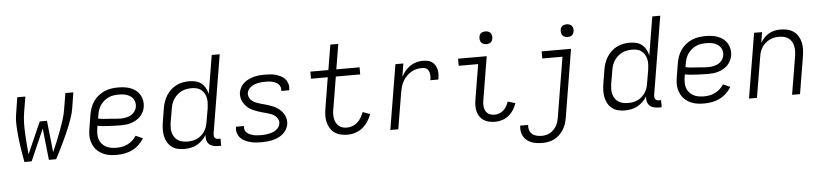

<svg xmlns="http://www.w3.org/2000/svg" viewBox="-50 -1042 6701 1563"><g transform="rotate(-5 3300.0 -261.0)"><path d="M114 0Q108 -32 102.5 -64.5Q97 -97 92 -130Q87 -163 83.5 -196Q80 -229 77.5 -262.5Q75 -296 75 -330Q75 -364 81 -398L102 -530H168L146 -398Q139 -355 138.5 -312Q138 -269 140 -227Q142 -185 145.5 -143Q149 -101 153 -59L267 -318H326L354 -59Q372 -101 389.5 -142.5Q407 -184 422.5 -226.5Q438 -269 452 -311.5Q466 -354 473 -398L495 -530H560L539 -398Q533 -363 521.5 -329Q510 -295 497 -262Q484 -229 469 -196Q454 -163 438.5 -130Q423 -97 406.5 -64.5Q390 -32 373 0H314L286 -258L173 0Z M871 8Q847 8 823 5.5Q799 3 777 -4.5Q755 -12 736 -24Q717 -36 702 -52.5Q687 -69 677.5 -89.5Q668 -110 663 -133Q658 -156 659.5 -180Q661 -204 665 -228L683 -338Q688 -366 697.5 -393Q707 -420 724 -444.5Q741 -469 765 -488Q789 -507 816 -518.5Q843 -530 871 -534Q899 -538 927 -538Q953 -538 979 -534.5Q1005 -531 1028.5 -522Q1052 -513 1071.5 -497.5Q1091 -482 1103.5 -460.5Q1116 -439 1120.5 -413.5Q1125 -388 1121 -362Q1117 -341 1107 -320.5Q1097 -300 1081 -284Q1065 -268 1045.5 -257Q1026 -246 1004.5 -239.5Q983 -233 961.5 -231Q940 -229 919 -229Q896 -229 872.5 -230Q849 -231 825.5 -232Q802 -233 778.5 -235Q755 -237 732 -242L728 -218Q725 -196 725 -173.5Q725 -151 732 -130.5Q739 -110 753 -94Q767 -78 785.5 -68Q804 -58 826 -54Q848 -50 871 -50Q894 -50 917 -54Q940 -58 962 -69Q984 -80 1002.5 -96.5Q1021 -113 1034 -134L1092 -108Q1075 -80 1050 -56.5Q1025 -33 995 -18.5Q965 -4 933.5 2Q902 8 871 8ZM929 -284Q942 -284 956 -286Q970 -288 983.5 -292Q997 -296 1009.5 -303Q1022 -310 1032 -320.5Q1042 -331 1048.5 -344Q1055 -357 1057 -370Q1060 -387 1056.5 -403.5Q1053 -420 1044 -433.5Q1035 -447 1021.5 -456Q1008 -465 993 -470.5Q978 -476 961 -478Q944 -480 927 -480Q906 -480 885 -477Q864 -474 844 -465Q824 -456 806.5 -441.5Q789 -427 776.5 -408.5Q764 -390 757 -369.5Q750 -349 747 -328L742 -300Q765 -295 788 -293Q811 -291 835 -290Q859 -289 882 -286.5Q905 -284 929 -284Z M1419 8Q1390 8 1363 1Q1336 -6 1315 -23Q1294 -40 1281 -64Q1268 -88 1263 -115Q1258 -142 1259 -170.5Q1260 -199 1265 -228L1283 -338Q1287 -364 1296 -390Q1305 -416 1320 -440Q1335 -464 1356 -483.5Q1377 -503 1402 -515.5Q1427 -528 1454 -533Q1481 -538 1507 -538Q1535 -538 1561 -531.5Q1587 -525 1607 -508.5Q1627 -492 1639 -469Q1651 -446 1657 -421L1709 -735H1774L1668 -94Q1667 -85 1668 -76.5Q1669 -68 1674.5 -61.5Q1680 -55 1688 -52.5Q1696 -50 1705 -50H1721V8H1695Q1674 8 1654.5 2.5Q1635 -3 1621.5 -16.5Q1608 -30 1603.5 -50.5Q1599 -71 1602 -91Q1588 -68 1567.5 -48Q1547 -28 1522.5 -15Q1498 -2 1471.5 3Q1445 8 1419 8ZM1452 -50Q1452 -50 1452 -50Q1452 -50 1452 -50Q1472 -50 1491.5 -53.5Q1511 -57 1529.5 -65.5Q1548 -74 1564 -88Q1580 -102 1591.5 -119.5Q1603 -137 1609.5 -156Q1616 -175 1619 -195L1638 -305Q1641 -326 1642 -347.5Q1643 -369 1639 -389Q1635 -409 1625 -427Q1615 -445 1599.5 -457.5Q1584 -470 1563.5 -475Q1543 -480 1522 -480Q1501 -480 1480.5 -476.5Q1460 -473 1440.5 -463.5Q1421 -454 1404.5 -439.5Q1388 -425 1376 -407Q1364 -389 1357 -369Q1350 -349 1347 -328L1328 -218Q1325 -197 1324.5 -175.5Q1324 -154 1329 -134.5Q1334 -115 1345 -98Q1356 -81 1372.5 -70Q1389 -59 1410 -54.5Q1431 -50 1452 -50Z M2051 8Q2027 8 2003.5 6Q1980 4 1958 -2Q1936 -8 1915.5 -18Q1895 -28 1880 -44Q1865 -60 1857.5 -82.5Q1850 -105 1854 -128Q1854 -130 1854.5 -132Q1855 -134 1855 -136H1920Q1920 -135 1919.5 -133.5Q1919 -132 1919 -131Q1917 -116 1922.5 -102.5Q1928 -89 1939 -79.5Q1950 -70 1963.5 -64.5Q1977 -59 1991 -55.5Q2005 -52 2020.5 -51Q2036 -50 2051 -50Q2066 -50 2081.5 -51Q2097 -52 2112.5 -55Q2128 -58 2143 -63Q2158 -68 2171.5 -77Q2185 -86 2195.5 -99.5Q2206 -113 2208 -128Q2212 -148 2203.5 -165.5Q2195 -183 2180.5 -195Q2166 -207 2148 -213.5Q2130 -220 2111.5 -225Q2093 -230 2074.5 -235Q2056 -240 2037.5 -246.5Q2019 -253 2002 -261Q1985 -269 1970 -280Q1955 -291 1943 -305.5Q1931 -320 1922.5 -336.5Q1914 -353 1911 -372.5Q1908 -392 1911 -412Q1915 -434 1926.5 -454Q1938 -474 1956 -489Q1974 -504 1995 -513.5Q2016 -523 2037.5 -528.5Q2059 -534 2081 -536Q2103 -538 2124 -538Q2147 -538 2170 -536Q2193 -534 2215 -528Q2237 -522 2256.5 -511.5Q2276 -501 2290 -485Q2304 -469 2310.5 -447Q2317 -425 2313 -402Q2313 -400 2312.5 -398Q2312 -396 2312 -394H2247Q2247 -395 2247.5 -396.5Q2248 -398 2248 -399Q2250 -413 2245 -426.5Q2240 -440 2230.5 -449.5Q2221 -459 2208 -465Q2195 -471 2181.5 -474.5Q2168 -478 2153.5 -479Q2139 -480 2124 -480Q2110 -480 2095 -479Q2080 -478 2065.5 -475Q2051 -472 2036.5 -466.5Q2022 -461 2009 -452Q1996 -443 1986.5 -430Q1977 -417 1975 -403Q1972 -382 1980 -364.5Q1988 -347 2002.5 -335.5Q2017 -324 2035 -317Q2053 -310 2071.5 -305Q2090 -300 2108.5 -295Q2127 -290 2145.5 -283.5Q2164 -277 2181 -269Q2198 -261 2212.5 -250Q2227 -239 2239.5 -225Q2252 -211 2260.5 -194Q2269 -177 2272 -157.5Q2275 -138 2272 -118Q2268 -96 2255.5 -75.5Q2243 -55 2224.5 -40Q2206 -25 2184 -15.5Q2162 -6 2140 -1Q2118 4 2095.5 6Q2073 8 2051 8Z M2754 8Q2726 8 2698.5 1.5Q2671 -5 2649 -20.5Q2627 -36 2613 -59Q2599 -82 2592.5 -108.5Q2586 -135 2587 -164Q2588 -193 2593 -222L2634 -472H2497V-530H2644L2678 -735H2743L2709 -530H2899V-472H2700L2657 -212Q2653 -193 2652 -174Q2651 -155 2654 -136.5Q2657 -118 2665 -101.5Q2673 -85 2686 -73Q2699 -61 2717 -55.5Q2735 -50 2754 -50Q2777 -50 2800 -58.5Q2823 -67 2841 -83.5Q2859 -100 2871.5 -121.5Q2884 -143 2892 -165L2952 -143Q2940 -112 2921.5 -83.5Q2903 -55 2876.5 -33.5Q2850 -12 2818 -2Q2786 8 2754 8Z M3104 0 3192 -530H3257L3239 -422Q3252 -447 3270.5 -469Q3289 -491 3312 -507Q3335 -523 3362 -530.5Q3389 -538 3416 -538Q3436 -538 3456 -534Q3476 -530 3491.5 -519Q3507 -508 3517 -491Q3527 -474 3531 -455Q3535 -436 3534 -415.5Q3533 -395 3529 -375H3464Q3466 -387 3467 -399Q3468 -411 3466.5 -423Q3465 -435 3461 -446Q3457 -457 3449 -465Q3441 -473 3429.5 -476.5Q3418 -480 3406 -480Q3383 -480 3360 -475Q3337 -470 3316 -457.5Q3295 -445 3277.5 -427Q3260 -409 3248 -388Q3236 -367 3229.5 -344.5Q3223 -322 3219 -299L3169 0Z M3961 8Q3936 8 3912.5 3Q3889 -2 3869.5 -14Q3850 -26 3836.5 -45Q3823 -64 3817 -86.5Q3811 -109 3811 -133.5Q3811 -158 3815 -182L3863 -472H3704V-530H3938L3879 -173Q3875 -150 3876.5 -127.5Q3878 -105 3888.5 -86.5Q3899 -68 3918.5 -59Q3938 -50 3961 -50Q3980 -50 3999.5 -57Q4019 -64 4034 -78Q4049 -92 4059.5 -110Q4070 -128 4076 -147L4137 -129Q4128 -101 4111.5 -75Q4095 -49 4071 -29.5Q4047 -10 4018 -1Q3989 8 3961 8ZM3944 -628Q3932 -628 3920.5 -632.5Q3909 -637 3902 -646Q3895 -655 3893 -667.5Q3891 -680 3893 -693Q3894 -701 3898.5 -709.5Q3903 -718 3910.5 -723Q3918 -728 3927 -730Q3936 -732 3944 -732Q3957 -732 3968.5 -727.5Q3980 -723 3987 -714Q3994 -705 3996 -692.5Q3998 -680 3996 -667Q3994 -659 3989.5 -650.5Q3985 -642 3977.5 -637Q3970 -632 3961.5 -630Q3953 -628 3944 -628Z M4329 213Q4305 213 4282.5 210Q4260 207 4239.5 199Q4219 191 4202 177.5Q4185 164 4174.5 145Q4164 126 4160.5 103.5Q4157 81 4160 58Q4161 58 4161 57.5Q4161 57 4161 57H4225Q4225 57 4225 57Q4225 57 4225 57Q4222 79 4228.5 99Q4235 119 4250 132Q4265 145 4286 150Q4307 155 4329 155Q4346 155 4363.5 151Q4381 147 4397 138Q4413 129 4426 115.5Q4439 102 4448.5 86Q4458 70 4463 53Q4468 36 4471 18L4552 -472H4387V-530H4627L4535 28Q4531 52 4523 76Q4515 100 4501 122Q4487 144 4468 162.5Q4449 181 4425.5 192.5Q4402 204 4377.5 208.5Q4353 213 4329 213ZM4608 -628Q4596 -628 4584.5 -632.5Q4573 -637 4566 -646Q4559 -655 4557 -667.5Q4555 -680 4557 -693Q4558 -701 4562.5 -709.5Q4567 -718 4574.5 -723Q4582 -728 4591 -730Q4600 -732 4608 -732Q4621 -732 4632.5 -727.5Q4644 -723 4651 -714Q4658 -705 4660 -692.5Q4662 -680 4660 -667Q4658 -659 4653.5 -650.5Q4649 -642 4641.5 -637Q4634 -632 4625.5 -630Q4617 -628 4608 -628Z M5019 8Q4990 8 4963 1Q4936 -6 4915 -23Q4894 -40 4881 -64Q4868 -88 4863 -115Q4858 -142 4859 -170.5Q4860 -199 4865 -228L4883 -338Q4887 -364 4896 -390Q4905 -416 4920 -440Q4935 -464 4956 -483.5Q4977 -503 5002 -515.5Q5027 -528 5054 -533Q5081 -538 5107 -538Q5135 -538 5161 -531.5Q5187 -525 5207 -508.5Q5227 -492 5239 -469Q5251 -446 5257 -421L5309 -735H5374L5268 -94Q5267 -85 5268 -76.5Q5269 -68 5274.5 -61.5Q5280 -55 5288 -52.5Q5296 -50 5305 -50H5321V8H5295Q5274 8 5254.5 2.5Q5235 -3 5221.5 -16.5Q5208 -30 5203.5 -50.5Q5199 -71 5202 -91Q5188 -68 5167.5 -48Q5147 -28 5122.5 -15Q5098 -2 5071.5 3Q5045 8 5019 8ZM5052 -50Q5052 -50 5052 -50Q5052 -50 5052 -50Q5072 -50 5091.5 -53.5Q5111 -57 5129.5 -65.5Q5148 -74 5164 -88Q5180 -102 5191.5 -119.5Q5203 -137 5209.5 -156Q5216 -175 5219 -195L5238 -305Q5241 -326 5242 -347.5Q5243 -369 5239 -389Q5235 -409 5225 -427Q5215 -445 5199.5 -457.5Q5184 -470 5163.5 -475Q5143 -480 5122 -480Q5101 -480 5080.5 -476.5Q5060 -473 5040.5 -463.5Q5021 -454 5004.5 -439.5Q4988 -425 4976 -407Q4964 -389 4957 -369Q4950 -349 4947 -328L4928 -218Q4925 -197 4924.5 -175.5Q4924 -154 4929 -134.5Q4934 -115 4945 -98Q4956 -81 4972.5 -70Q4989 -59 5010 -54.5Q5031 -50 5052 -50Z M5671 8Q5647 8 5623 5.5Q5599 3 5577 -4.5Q5555 -12 5536 -24Q5517 -36 5502 -52.5Q5487 -69 5477.5 -89.5Q5468 -110 5463 -133Q5458 -156 5459.5 -180Q5461 -204 5465 -228L5483 -338Q5488 -366 5497.5 -393Q5507 -420 5524 -444.5Q5541 -469 5565 -488Q5589 -507 5616 -518.5Q5643 -530 5671 -534Q5699 -538 5727 -538Q5753 -538 5779 -534.5Q5805 -531 5828.5 -522Q5852 -513 5871.5 -497.5Q5891 -482 5903.5 -460.5Q5916 -439 5920.5 -413.5Q5925 -388 5921 -362Q5917 -341 5907 -320.5Q5897 -300 5881 -284Q5865 -268 5845.5 -257Q5826 -246 5804.5 -239.5Q5783 -233 5761.5 -231Q5740 -229 5719 -229Q5696 -229 5672.5 -230Q5649 -231 5625.5 -232Q5602 -233 5578.5 -235Q5555 -237 5532 -242L5528 -218Q5525 -196 5525 -173.5Q5525 -151 5532 -130.5Q5539 -110 5553 -94Q5567 -78 5585.5 -68Q5604 -58 5626 -54Q5648 -50 5671 -50Q5694 -50 5717 -54Q5740 -58 5762 -69Q5784 -80 5802.5 -96.5Q5821 -113 5834 -134L5892 -108Q5875 -80 5850 -56.5Q5825 -33 5795 -18.5Q5765 -4 5733.5 2Q5702 8 5671 8ZM5729 -284Q5742 -284 5756 -286Q5770 -288 5783.5 -292Q5797 -296 5809.5 -303Q5822 -310 5832 -320.5Q5842 -331 5848.5 -344Q5855 -357 5857 -370Q5860 -387 5856.5 -403.5Q5853 -420 5844 -433.5Q5835 -447 5821.5 -456Q5808 -465 5793 -470.5Q5778 -476 5761 -478Q5744 -480 5727 -480Q5706 -480 5685 -477Q5664 -474 5644 -465Q5624 -456 5606.5 -441.5Q5589 -427 5576.5 -408.5Q5564 -390 5557 -369.5Q5550 -349 5547 -328L5542 -300Q5565 -295 5588 -293Q5611 -291 5635 -290Q5659 -289 5682 -286.5Q5705 -284 5729 -284Z M6035 0 6123 -530H6188L6174 -443Q6187 -465 6205 -484Q6223 -503 6245 -515.5Q6267 -528 6291.5 -533Q6316 -538 6340 -538Q6369 -538 6397 -531Q6425 -524 6447 -508Q6469 -492 6483 -468Q6497 -444 6503 -417Q6509 -390 6508 -360.5Q6507 -331 6502 -302L6452 0H6387L6439 -312Q6442 -332 6442.5 -353Q6443 -374 6439 -393.5Q6435 -413 6425 -430Q6415 -447 6399.5 -458.5Q6384 -470 6364 -475Q6344 -480 6323 -480Q6323 -480 6323 -480Q6323 -480 6323 -480Q6303 -480 6283.5 -476.5Q6264 -473 6245.5 -464Q6227 -455 6211 -441Q6195 -427 6183.5 -410Q6172 -393 6165.5 -374Q6159 -355 6156 -335L6100 0Z"/></g></svg>

Font: Iosevka Curly Light Extended
Style: Italic
Weight: 300
Width: 7
Italic angle: -9°
Monospace: yes
Designer: Belleve Invis
Foundry: Belleve Invis
Version: Version 11.1.0; ttfautohint (v1.8.3)